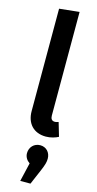

<svg xmlns="http://www.w3.org/2000/svg" viewBox="-158 -794 575 1143"><g transform="rotate(15 130.0 -222.5)"><path d="M177 15C207 15 235 6 254 -4L229 -89C223 -87 215 -84 206 -84C188 -84 180 -96 180 -115V-754L57 -741V-110C57 -33 103 15 177 15ZM160 73C122 73 95 102 95 139C95 162 107 181 126 194L99 309H162L201 218C218 178 223 160 223 139C223 101 197 73 160 73Z"/></g></svg>

Font: Fira Sans Condensed Medium
Style: Regular
Weight: 500
Width: 3
Designer: Carrois Corporate & Edenspiekermann AG
Foundry: Carrois Corporate GbR & Edenspiekermann AG
Version: Version 4.202;PS 004.202;hotconv 1.0.88;makeotf.lib2.5.64775